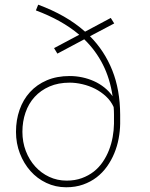

<svg xmlns="http://www.w3.org/2000/svg" viewBox="-20 -790 640 820"><path d="M364.3 -635.3Q426.3 -572.8 459.5 -489.7Q492.7 -406.7 493.2 -300.3V-261.2Q492.7 -230 486.6 -197.5Q480.5 -165 468 -135Q455.6 -105 436.8 -78.6Q418 -52.2 392.6 -32.7Q367.2 -13.2 334.7 -1.7Q302.2 9.8 262.7 9.8Q217.3 9.8 178 -8.8Q138.7 -27.3 110.1 -59.6Q81.5 -91.8 64.9 -134.8Q48.3 -177.7 48.3 -227.1Q48.3 -277.3 63.5 -320.8Q78.6 -364.3 107.9 -396.5Q137.2 -428.7 179.9 -447Q222.7 -465.3 277.8 -465.3Q304.7 -465.3 331.1 -459.7Q357.4 -454.1 381.3 -443.4Q405.3 -432.6 425.8 -416.3Q446.3 -399.9 460.9 -378.9Q449.7 -454.6 419.2 -514.6Q388.7 -574.7 339.8 -622.1L225.1 -561L210.9 -584.5L318.4 -641.6Q280.3 -673.8 234.1 -699.5Q188 -725.1 133.3 -745.6L143.1 -770Q202.6 -748 252.7 -719.5Q302.7 -690.9 343.3 -654.8L453.1 -713.4L467.8 -689.9ZM466.8 -301.3Q466.8 -317.4 465.3 -333Q453.6 -358.9 432.6 -378.4Q411.6 -397.9 386 -410.9Q360.4 -423.8 332 -430.4Q303.7 -437 277.8 -437Q229 -437 191.4 -420.7Q153.8 -404.3 127.9 -376Q102.1 -347.7 88.9 -309.3Q75.7 -271 75.7 -227.1Q75.7 -183.1 90.3 -145Q105 -106.9 130.4 -78.9Q155.8 -50.8 190.2 -34.7Q224.6 -18.6 264.6 -18.6Q300.3 -18.6 329.1 -29.1Q357.9 -39.6 380.4 -57.1Q402.8 -74.7 418.9 -98.4Q435.1 -122.1 445.6 -149.2Q456.1 -176.3 461.2 -204.8Q466.3 -233.4 466.8 -261.2Z"/></svg>

Font: Roboto Mono Thin
Style: Regular
Weight: 250
Designer: Google
Version: Version 2.000985; 2015; ttfautohint (v1.3)